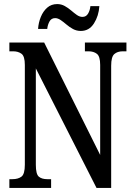

<svg xmlns="http://www.w3.org/2000/svg" viewBox="-20 -923 658 943"><path d="M26 0V-43H41Q69 -43 85.5 -55.5Q102 -68 102 -114V-604Q102 -647 85.5 -659Q69 -671 45 -671H26V-714H197L472 -162V-604Q472 -646 456 -658.5Q440 -671 415 -671H397V-714H601V-671H583Q557 -671 541.5 -657.5Q526 -644 526 -600V0H454L156 -587V-114Q156 -68 170.5 -55.5Q185 -43 212 -43H231V0ZM377 -771Q356 -771 338.5 -780.5Q321 -790 306.5 -802.5Q292 -815 278 -824.5Q264 -834 251 -834Q232 -834 223 -817.5Q214 -801 212 -781H167Q169 -812 180.5 -840Q192 -868 212 -885.5Q232 -903 261 -903Q281 -903 298 -893.5Q315 -884 329.5 -871.5Q344 -859 357.5 -849.5Q371 -840 385 -840Q403 -840 412.5 -856Q422 -872 424 -893H468Q465 -845 441.5 -808Q418 -771 377 -771Z"/></svg>

Font: Noto Serif Hebrew ExtraCondensed Medium
Style: Regular
Weight: 500
Width: 2
Designer: Monotype Design Team
Foundry: Monotype Imaging Inc.
Version: Version 2.004; ttfautohint (v1.8.4.7-5d5b)